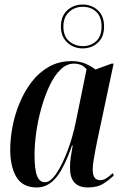

<svg xmlns="http://www.w3.org/2000/svg" viewBox="-20 -815 544 845"><path d="M142 10Q80 10 52.5 -35.5Q25 -81 25 -157Q25 -204 35 -257Q45 -310 66 -361Q87 -412 119 -454Q151 -496 195 -521Q239 -546 295 -546Q330 -546 356.5 -534.5Q383 -523 400 -509L471 -535H480L407 -191Q404 -176 399.5 -153Q395 -130 391.5 -107Q388 -84 388 -68Q388 -22 421 -22Q435 -22 448 -30.5Q461 -39 476 -53L481 -43Q463 -25 436 -7.5Q409 10 367 10Q288 10 288 -76Q288 -100 291.5 -123.5Q295 -147 300 -175H297Q263 -77 227 -33.5Q191 10 142 10ZM178 -13Q202 -13 228 -51.5Q254 -90 277.5 -152Q301 -214 315 -285L361 -510Q350 -524 335.5 -529.5Q321 -535 305 -535Q273 -535 246 -508.5Q219 -482 198 -437.5Q177 -393 162 -339.5Q147 -286 139.5 -232.5Q132 -179 132 -134Q132 -69 143 -41Q154 -13 178 -13ZM344 -602Q304 -602 276 -628Q248 -654 248 -699Q248 -743 275.5 -769Q303 -795 344 -795Q383 -795 410.5 -770Q438 -745 438 -698Q438 -652 410.5 -627Q383 -602 344 -602ZM345 -612Q379 -612 403 -633.5Q427 -655 427 -698Q427 -741 403.5 -763Q380 -785 345 -785Q308 -785 283.5 -762Q259 -739 259 -698Q259 -655 284.5 -633.5Q310 -612 345 -612Z"/></svg>

Font: Noto Serif Display ExtraCondensed SemiBold
Style: Italic
Weight: 600
Width: 2
Italic angle: -12°
Designer: Monotype Design Team
Foundry: Monotype Imaging Inc.
Version: Version 2.009